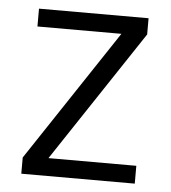

<svg xmlns="http://www.w3.org/2000/svg" viewBox="-43 -550 524 590"><g transform="rotate(5 219.0 -255.0)"><path d="M44 0V-50L313 -455H54V-510H392V-460L123 -55H394V0Z"/></g></svg>

Font: Saira Semi Condensed Light
Style: Regular
Weight: 300
Width: 4
Designer: Hector Gatti with collaboration of the Omnibus-Type team
Foundry: Omnibus-Type
Version: Version 1.001; ttfautohint (v1.8)